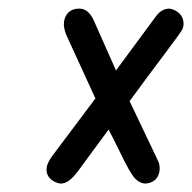

<svg xmlns="http://www.w3.org/2000/svg" viewBox="-20 -434 455 455"><path d="M168.5 -413.6Q189.5 -413.1 201.7 -386.7L254.9 -267.1L350.1 -396Q362.8 -413.1 380.9 -413.6Q388.7 -412.6 396 -408.7Q415 -398.4 415 -377.4Q415 -369.1 410.6 -361.8Q407.7 -356.4 379.9 -319.3Q331.1 -254.4 287.1 -194.3L355.5 -50.8Q358.4 -43.9 358.4 -34.2Q358.4 -28.8 356.9 -23.4Q350.6 -1.5 325.2 1Q312 1 300.3 -10.7Q288.1 -23.4 263.7 -74.7Q247.6 -107.9 237.3 -127L165.5 -29.3Q162.6 -25.4 159.7 -22Q141.1 1 124.5 1Q118.7 1 111.3 -2.4Q90.3 -12.2 90.3 -32.2Q90.3 -46.4 103.5 -64L206.1 -200.7L138.7 -347.7Q131.8 -362.8 131.3 -376Q131.3 -383.3 133.3 -389.6Q141.1 -413.6 168.5 -413.6Z"/></svg>

Font: Vibur
Style: Medium
Weight: 400
Version: Version 1.004